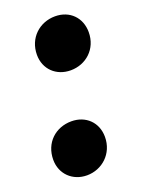

<svg xmlns="http://www.w3.org/2000/svg" viewBox="-114 -600 491 663"><g transform="rotate(-20 131.0 -269.0)"><path d="M161 -352C217 -352 264 -393 264 -455C264 -508 227 -546 173 -546C116 -546 69 -504 69 -442C69 -389 108 -352 161 -352ZM90 8C145 8 193 -34 193 -96C193 -149 155 -186 102 -186C44 -186 -2 -145 -2 -82C-2 -30 37 8 90 8Z"/></g></svg>

Font: AWKNG-Font
Style: Bold Italic
Weight: 700
Italic angle: -11.3°
Designer: Awakening Church
Foundry: Awakening Church
Version: Version 1.700;PS 001.700;hotconv 1.0.88;makeotf.lib2.5.64775